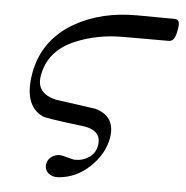

<svg xmlns="http://www.w3.org/2000/svg" viewBox="-51 -510 771 796"><g transform="rotate(5 334.5 -112.5)"><path d="M628 -367H437Q329 -367 238 -328Q130 -282 112 -178Q98 -102 185 -83Q222 -78 350 -60Q435 -35 420 55Q408 123 351 177Q295 230 222 236Q195 238 178.5 223.5Q162 209 166 184Q169 167 184.5 155.5Q200 144 219 144Q227 144 251.5 151Q276 158 283 158Q317 158 342.5 140Q368 122 373 91Q385 24 297 15Q152 -2 134 -10Q52 -49 76 -186Q102 -327 231 -400Q341 -462 489 -461L643 -460Q659 -460 662 -447.5Q665 -435 660 -413Q653 -367 628 -367Z"/></g></svg>

Font: GFS Didot
Style: Italic
Weight: 400
Italic angle: -12°
Designer: Takis Katsoulidis and George D. Matthiopoulos
Foundry: George Matthiopoulos and Takis Katsoulidis
Version: Version 1.0